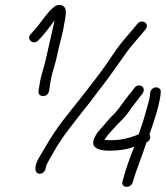

<svg xmlns="http://www.w3.org/2000/svg" viewBox="-20 -698 662 767"><path d="M164 -33C164 -36 167 -41 171 -49C176 -59 184 -73 195 -92C229 -153 281 -215 322 -268C349 -300 367 -328 392 -359C422 -398 452 -442 480 -481C504 -516 535 -548 561 -580C580 -603 548 -625 529 -603C502 -569 472 -538 446 -502C420 -463 390 -419 361 -382L327 -338C287 -285 237 -228 198 -170C175 -136 153 -96 134 -65C127 -52 123 -41 122 -33C120 -18 123 -4 139 -4C155 -4 162 -18 164 -33ZM580 -328 579 -317C576 -294 572 -287 565 -260C556 -225 545 -193 534 -161C530 -160 524 -158 518 -155C489 -145 462 -138 424 -138C416 -138 409 -138 401 -139H398C399 -142 399 -144 401 -145C414 -165 433 -182 448 -200L468 -220C487 -240 492 -248 508 -271C523 -291 529 -297 542 -315L550 -325C553 -330 555 -336 554 -342C552 -359 527 -362 517 -347L509 -336C504 -330 500 -324 495 -319C476 -296 459 -268 439 -246L419 -226C415 -221 411 -216 405 -210C388 -187 367 -173 356 -144C340 -105 379 -96 417 -96C453 -96 489 -101 516 -112C516 -111 515 -111 515 -108C498 -66 484 -27 472 17C470 26 466 32 470 40C478 55 505 49 510 31C526 -25 548 -75 565 -129C580 -136 584 -150 577 -161C593 -208 614 -266 621 -317L622 -328C624 -340 616 -349 604 -349C592 -349 582 -340 580 -328ZM152 -314C164 -314 174 -323 176 -335L180 -360C181 -365 181 -371 183 -378L188 -402C197 -431 205 -460 212 -494C219 -527 232 -569 237 -605C240 -621 246 -646 241 -663C236 -678 214 -684 198 -672C164 -646 142 -602 111 -571L103 -562C83 -542 113 -516 132 -536L141 -545C161 -566 180 -593 198 -616C197 -612 197 -612 196 -607C186 -560 174 -512 164 -465C157 -431 143 -397 138 -360L134 -335C132 -323 140 -314 152 -314Z"/></svg>

Font: PolanStronk
Style: Ita
Weight: 500
Version: Version 1.0